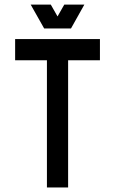

<svg xmlns="http://www.w3.org/2000/svg" viewBox="-20 -829 509 849"><path d="M46.9 -656.2H421.9V-562.5H281.2V0H187.5V-562.5H46.9ZM175.3 -703.1 115.7 -808.6H204.6L234.4 -756.3L264.2 -808.6H353L293.9 -703.1Z"/></svg>

Font: Lambda
Style: Regular
Weight: 400
Designer: GGBotNet
Version: 0.22